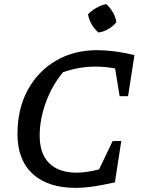

<svg xmlns="http://www.w3.org/2000/svg" viewBox="-20 -905 695 934"><path d="M349 9Q213 9 139 -59Q65 -127 65 -253Q65 -375 114.5 -466.5Q164 -558 251.5 -609.5Q339 -661 454 -661Q492 -661 538.5 -655Q585 -649 634 -637L603 -437H562L540 -572Q493 -581 442 -581Q405 -581 367 -574.5Q329 -568 287 -554Q234 -491 203.5 -408Q173 -325 173 -245Q173 -157 219.5 -111Q266 -65 354 -65Q399 -65 462 -81L528 -219H570L539 -18Q472 -3 428.5 3Q385 9 349 9ZM497 -885Q516 -868 529.5 -844.5Q543 -821 546 -797Q531 -778 507.5 -764Q484 -750 459 -747Q419 -781 408 -835Q425 -853 448.5 -866.5Q472 -880 497 -885Z"/></svg>

Font: Piazzolla Medium
Style: Italic
Weight: 500
Italic angle: -11.3°
Designer: Juan Pablo del Peral
Foundry: Huerta Tipografica
Version: Version 1.330